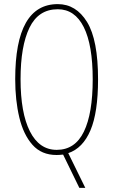

<svg xmlns="http://www.w3.org/2000/svg" viewBox="-20 -744 551 934"><path d="M457 -358Q457 -197 420 -110Q383 -23 312 1L395 170H366L287 8Q277 9 269.5 9.5Q262 10 255 10Q182 10 138 -39.5Q94 -89 74 -172.5Q54 -256 54 -359Q54 -724 261 -724Q350 -724 403.5 -637Q457 -550 457 -358ZM80 -359Q80 -195 125.5 -105Q171 -15 256 -15Q345 -15 388 -103.5Q431 -192 431 -358Q431 -525 387.5 -612Q344 -699 261 -699Q167 -699 123.5 -609.5Q80 -520 80 -359Z"/></svg>

Font: Noto Sans Gujarati ExtraCondensed Thin
Style: Regular
Weight: 100
Width: 2
Designer: Jelle Bosma - Monotype Design Team, Universal Thirst
Foundry: Monotype Imaging Inc.
Version: Version 2.106; ttfautohint (v1.8.4.7-5d5b)